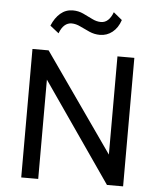

<svg xmlns="http://www.w3.org/2000/svg" viewBox="-61 -989 866 1042"><g transform="rotate(5 372.0 -468.5)"><path d="M94 0V-700H182L557 -165V-700H649V0H561L186.5 -541V0ZM227.5 -797 180 -834.5Q198 -878 227 -902.8Q256 -927.5 294.5 -927.5Q325 -927.5 351.5 -915.2Q378 -903 402.5 -890.5Q427 -878 451 -878Q473 -878 489.5 -893.2Q506 -908.5 516.5 -937L563.5 -898.5Q549 -855 519.2 -831.5Q489.5 -808 451.5 -808Q421.5 -808 394.2 -820Q367 -832 342.2 -844.2Q317.5 -856.5 294 -856.5Q272.5 -856.5 255.8 -842Q239 -827.5 227.5 -797Z"/></g></svg>

Font: Geologica Roman Light
Style: Regular
Weight: 300
Designer: Sindre Bremnes, Frode Helland
Foundry: Monokrom Skriftforlag AS
Version: Version 1.010;gftools[0.9.28]